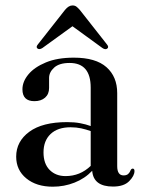

<svg xmlns="http://www.w3.org/2000/svg" viewBox="-20 -676 532 706"><path d="M39.5 -100Q39.5 -156 87.8 -191.5Q136 -227 227 -227Q253.5 -227 274.8 -223Q296 -219 313.5 -212.5V-354Q313.5 -444.5 236 -444.5Q198 -444.5 179.2 -427.5Q160.5 -410.5 160.5 -389.5V-352.5Q160.5 -330 145.8 -317Q131 -304 106.5 -304Q62.5 -304 62.5 -347.5Q62.5 -376 84.5 -402.5Q106.5 -429 148.8 -446.5Q191 -464 251.5 -464Q332 -464 371.5 -429Q411 -394 411 -333.5V-65Q411 -31 434.5 -31Q445.5 -31 451.5 -36.5Q457.5 -42 460.5 -50.5Q463.5 -56 468 -56Q474.5 -56 474.5 -47Q474.5 -29.5 455 -9.8Q435.5 10 395.5 10Q323.5 10 319 -48Q292 -19.5 254 -4.5Q216 10.5 174 10.5Q114 10.5 76.8 -20Q39.5 -50.5 39.5 -100ZM140 -115.5Q140 -74 162.5 -51.2Q185 -28.5 221 -28.5Q274.5 -28.5 313.5 -66V-194Q297 -200 278.8 -204Q260.5 -208 239.5 -208Q192 -208 166 -183.2Q140 -158.5 140 -115.5ZM374.5 -497.5Q367.5 -492 356.5 -499.5L246.5 -579.5L136 -499.5Q125 -492.5 118 -497.5Q111 -503 119.5 -513L219 -639.5Q232.5 -656 246.5 -656Q255 -656 260.8 -651.8Q266.5 -647.5 273.5 -639.5L373 -513Q381.5 -503 374.5 -497.5Z"/></svg>

Font: Fraunces 72pt
Style: Regular
Weight: 400
Version: Version 1.000;[0bf87f6ff]